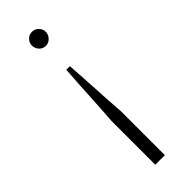

<svg xmlns="http://www.w3.org/2000/svg" viewBox="-243 -544 766 766"><g transform="rotate(-45 140.0 -161.5)"><path d="M150 -319Q155 -250 158.5 -183Q162 -116 167 -48V200H113V-13V-48Q118 -116 121.5 -183Q125 -250 130 -319ZM140 -523Q156 -523 167.5 -511.5Q179 -500 179 -485Q179 -468 167.5 -456Q156 -444 140 -444Q123 -444 112 -456Q101 -468 101 -485Q101 -499 112 -511Q123 -523 140 -523Z"/></g></svg>

Font: Transpass ExtraLight
Style: Regular
Weight: 200
Designer: Delve Withrington
Foundry: Delve Fonts
Version: Version 1.001;December 18, 2019;FontCreator 12.0.0.2547 64-b